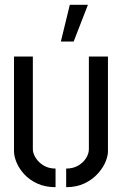

<svg xmlns="http://www.w3.org/2000/svg" viewBox="-20 -770 505 795"><path d="M232 -598 269 -750H344L285 -598ZM254 5V-72Q283 -72 304 -84.5Q325 -97 336.5 -115.5Q348 -134 348 -152V-536H427V-143Q427 -124 416.5 -99Q406 -74 384 -50Q362 -26 329.5 -10.5Q297 5 254 5ZM210 5Q167 5 134.5 -10Q102 -25 80.5 -48.5Q59 -72 48.5 -97.5Q38 -123 38 -143V-536H116V-152Q116 -135 128 -116Q140 -97 161 -84.5Q182 -72 210 -72Z"/></svg>

Font: Stick No Bills ExtraLight
Style: Regular
Weight: 400
Version: Version 2.000